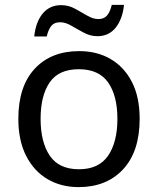

<svg xmlns="http://www.w3.org/2000/svg" viewBox="-20 -755 645 785"><path d="M551 -269Q551 -136 483.5 -63Q416 10 301 10Q230 10 174.5 -22.5Q119 -55 87 -117.5Q55 -180 55 -269Q55 -402 122 -474Q189 -546 304 -546Q377 -546 432.5 -513.5Q488 -481 519.5 -419.5Q551 -358 551 -269ZM146 -269Q146 -174 183.5 -118.5Q221 -63 303 -63Q384 -63 422 -118.5Q460 -174 460 -269Q460 -364 422 -418Q384 -472 302 -472Q220 -472 183 -418Q146 -364 146 -269ZM120 -606Q126 -665 154.5 -699.5Q183 -734 230 -734Q260 -734 286.5 -719.5Q313 -705 337 -691Q361 -677 382 -677Q405 -677 417.5 -691.5Q430 -706 437 -735H487Q481 -677 453 -642Q425 -607 378 -607Q350 -607 323.5 -621Q297 -635 272.5 -649.5Q248 -664 226 -664Q202 -664 190 -649.5Q178 -635 171 -606Z"/></svg>

Font: Noto Sans Tifinagh Hawad
Style: Regular
Weight: 400
Designer: JamraPatel
Foundry: JamraPatel LLC
Version: Version 2.006; ttfautohint (v1.8.4.7-5d5b)